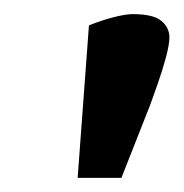

<svg xmlns="http://www.w3.org/2000/svg" viewBox="-20 -742 260 272"><path d="M90 -490 106 -706Q123 -713 140.5 -717.5Q158 -722 168 -722Q197 -722 208.5 -712.5Q220 -703 220 -689Q220 -679 215 -660.5Q210 -642 203.5 -623.5Q197 -605 193 -594L152 -490Z"/></svg>

Font: Faustina ExtraBold
Style: Italic
Weight: 800
Italic angle: -8°
Designer: Alfonso Garcia
Foundry: http://www.omnibus-type.com
Version: Version 1.200